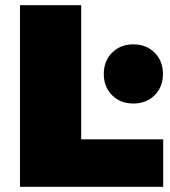

<svg xmlns="http://www.w3.org/2000/svg" viewBox="-20 -720 657 740"><path d="M57 0V-700H293V-183H609V0ZM494 -321Q444 -321 412 -353Q380 -385 380 -435Q380 -485 412 -517Q444 -549 494 -549Q544 -549 576 -517Q608 -485 608 -435Q608 -385 576 -353Q544 -321 494 -321Z"/></svg>

Font: Montserrat Thin Black
Style: Regular
Weight: 900
Version: Version 9.000